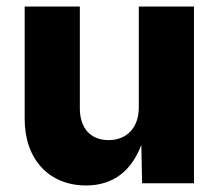

<svg xmlns="http://www.w3.org/2000/svg" viewBox="-20 -566 675 593"><path d="M245.6 6.8C333.5 6.8 387.2 -42 416.5 -118.2L418.9 0H579.1V-545.9H408.7V-234.4C408.7 -170.9 371.1 -133.3 315.4 -133.3C259.8 -133.3 226.6 -169.9 226.6 -231.4V-545.9H56.2V-198.2C56.2 -74.7 130.9 6.8 245.6 6.8Z"/></svg>

Font: Inter ExtraBold
Style: Regular
Weight: 800
Designer: Rasmus Andersson
Foundry: rsms
Version: Version 4.001;git-9221beed3